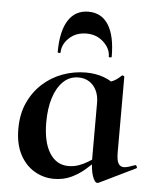

<svg xmlns="http://www.w3.org/2000/svg" viewBox="-49 -670 589 726"><g transform="rotate(5 246.0 -307.0)"><path d="M182 13Q142 13 107.5 -7.5Q73 -28 52.5 -67.5Q32 -107 32 -164Q32 -220 51.5 -263Q71 -306 104.5 -336.5Q138 -367 180.5 -382.5Q223 -398 268 -398Q306 -398 337 -386.5Q368 -375 393 -352L320 -288Q320 -314 310.5 -334Q301 -354 283.5 -365.5Q266 -377 242 -377Q208 -377 184 -353.5Q160 -330 147.5 -290Q135 -250 135 -198Q135 -123 161 -81.5Q187 -40 233 -40Q253 -40 271.5 -46.5Q290 -53 307 -63.5Q324 -74 337 -84L345 -77Q324 -56 300 -35Q276 -14 247 -0.5Q218 13 182 13ZM347 14Q337 14 328.5 -11Q320 -36 320 -82V-359Q348 -366 367 -373Q386 -380 404 -398Q406 -400 410 -398.5Q414 -397 414 -394V-109Q414 -78 421 -66Q428 -54 442 -54Q449 -54 459.5 -57Q470 -60 483 -65Q487 -67 490 -61.5Q493 -56 490 -54L352 13Q350 14 347 14ZM166 -465Q166 -463 160.5 -463Q155 -463 155 -466Q155 -545 181.5 -586.5Q208 -628 258 -628Q308 -628 334 -586.5Q360 -545 360 -466Q360 -463 354.5 -463Q349 -463 349 -465Q349 -496 322.5 -520.5Q296 -545 258 -545Q218 -545 192 -520.5Q166 -496 166 -465Z"/></g></svg>

Font: Cormorant Infant Light
Style: Regular
Weight: 300
Designer: Christian Thalmann (Catharsis Fonts)
Foundry: Catharsis Fonts
Version: Version 4.001